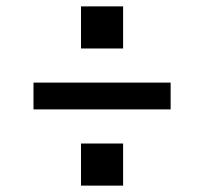

<svg xmlns="http://www.w3.org/2000/svg" viewBox="-20 -641 640 602"><path d="M366 -489H234V-621H366ZM85 -298V-382H515V-298ZM234 -59V-191H366V-59Z"/></svg>

Font: Iosevka SS04 Medium Extended
Style: Regular
Weight: 500
Width: 7
Monospace: yes
Designer: Belleve Invis
Foundry: Belleve Invis
Version: Version 19.0.0; ttfautohint (v1.8.4)